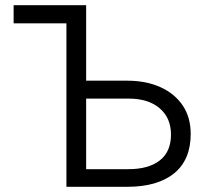

<svg xmlns="http://www.w3.org/2000/svg" viewBox="-20 -720 797 740"><path d="M236 -630H32.5V-700H312ZM236 0V-700H312V-409H471Q543 -409 598 -384.2Q653 -359.5 684 -313.8Q715 -268 715 -203.5Q715 -154 699 -116Q683 -78 651.5 -52.2Q620 -26.5 574.5 -13.2Q529 0 469.5 0ZM312 -68H474.5Q553 -68 596 -101.8Q639 -135.5 639 -201.5Q639 -265.5 595.2 -302.8Q551.5 -340 475.5 -340H312Z"/></svg>

Font: Geologica Roman ExtraLight
Style: Regular
Weight: 250
Designer: Sindre Bremnes, Frode Helland
Foundry: Monokrom Skriftforlag AS
Version: Version 1.010;gftools[0.9.28]